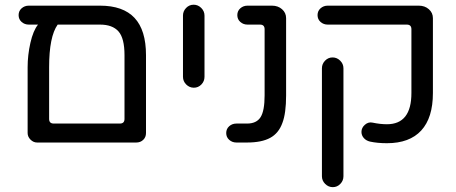

<svg xmlns="http://www.w3.org/2000/svg" viewBox="-20 -601 1926 811"><path d="M596.7 -368.2V-39.1Q596.7 -21.5 585 -10.3Q573.2 1 555.7 1H136.7Q121.1 1 108.9 -11.2Q96.7 -23.4 96.7 -39.1V-317.4Q96.7 -368.2 108.4 -419.9Q120.1 -471.7 140.6 -497.1H101.6Q84 -497.1 71.3 -508.3Q58.6 -519.5 58.6 -537.1Q58.6 -554.7 71.3 -565.9Q84 -577.1 101.6 -577.1H402.3Q500 -577.1 548.3 -525.4Q596.7 -473.6 596.7 -368.2ZM402.3 -497.1H223.6Q187.5 -446.3 187.5 -317.4V-98.6Q187.5 -79.1 207 -79.1H486.3Q505.9 -79.1 505.9 -98.6V-368.2Q505.9 -439.5 480.5 -468.3Q455.1 -497.1 402.3 -497.1Z M752.9 -276.4V-535.2Q752.9 -553.7 766.1 -567.4Q779.3 -581.1 797.9 -581.1Q816.4 -581.1 830.1 -567.4Q843.8 -553.7 843.8 -535.2V-276.4Q843.8 -257.8 830.6 -244.1Q817.4 -230.5 798.8 -230.5Q780.3 -230.5 766.6 -244.1Q752.9 -257.8 752.9 -276.4Z M935.5 -39.1Q935.5 -56.6 948.2 -67.9Q960.9 -79.1 978.5 -79.1H1023.4Q1063.5 -79.1 1080.6 -106Q1097.7 -132.8 1097.7 -198.2V-477.5Q1097.7 -497.1 1078.1 -497.1H1025.4Q1007.8 -497.1 995.1 -508.3Q982.4 -519.5 982.4 -537.1Q982.4 -554.7 995.1 -565.9Q1007.8 -577.1 1025.4 -577.1H1128.9Q1154.3 -577.1 1171.4 -562Q1188.5 -546.9 1188.5 -524.4V-198.2Q1188.5 -123 1172.9 -82Q1157.2 -38.1 1121.1 -18.6Q1085 1 1023.4 1H978.5Q960.9 1 948.2 -10.3Q935.5 -21.5 935.5 -39.1Z M1543 -2.9Q1526.4 -6.8 1516.6 -18.1Q1506.8 -29.3 1506.8 -43.9Q1506.8 -61.5 1521.5 -74.2Q1536.1 -86.9 1553.7 -83Q1585.9 -76.2 1614.3 -76.2Q1717.8 -76.2 1717.8 -208V-477.5Q1717.8 -497.1 1698.2 -497.1H1364.3Q1346.7 -497.1 1334 -508.3Q1321.3 -519.5 1321.3 -537.1Q1321.3 -554.7 1334 -565.9Q1346.7 -577.1 1364.3 -577.1H1749Q1774.4 -577.1 1791.5 -562Q1808.6 -546.9 1808.6 -524.4V-208Q1808.6 -103.5 1759.3 -49.8Q1710 3.9 1614.3 3.9Q1574.2 3.9 1543 -2.9ZM1339.8 143.6V-312.5Q1339.8 -331.1 1353 -344.7Q1366.2 -358.4 1384.8 -358.4Q1403.3 -358.4 1417 -344.7Q1430.7 -331.1 1430.7 -312.5V143.6Q1430.7 162.1 1417.5 175.8Q1404.3 189.5 1385.7 189.5Q1367.2 189.5 1353.5 175.8Q1339.8 162.1 1339.8 143.6Z"/></svg>

Font: jf-openhuninn-1.1
Style: Regular
Weight: 400
Designer: [Kosugi Maru]
      Designed by Motoya company      

      [Varela Round]
      Joe Prince(Latin component); Avraham Co
Foundry: justfont CO.,LTD.
Version: 1.1